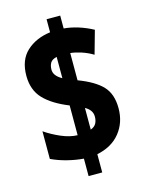

<svg xmlns="http://www.w3.org/2000/svg" viewBox="-122 -834 739 966"><g transform="rotate(-15 247.5 -350.5)"><path d="M217 -33Q177 -36 133 -47Q89 -58 51 -76V-220Q87 -195 132 -175.5Q177 -156 217 -155V-310Q132 -344 88.5 -390Q45 -436 45 -510Q45 -592 93 -636.5Q141 -681 217 -691V-759H288V-692Q324 -689 362.5 -677Q401 -665 438 -645L404 -524Q376 -541 345.5 -551Q315 -561 288 -564V-422Q373 -390 412 -348.5Q451 -307 451 -233Q451 -159 408.5 -106Q366 -53 288 -37V58H217ZM217 -563Q192 -557 183.5 -542.5Q175 -528 175 -507Q175 -475 217 -452ZM288 -165Q309 -173 317 -188Q325 -203 325 -223Q325 -241 315.5 -254.5Q306 -268 288 -278Z"/></g></svg>

Font: Noto Sans Sinhala UI ExtraCondensed Black
Style: Regular
Weight: 900
Width: 2
Designer: Jelle Bosma - Monotype Design Team
Foundry: Monotype Imaging Inc.
Version: Version 2.006; ttfautohint (v1.8.4.7-5d5b)